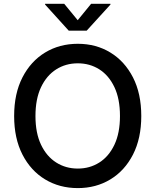

<svg xmlns="http://www.w3.org/2000/svg" viewBox="-20 -964 805 994"><path d="M382.8 9.8Q288.1 9.8 213.6 -35.2Q139.2 -80.1 96.2 -163.8Q53.2 -247.6 53.2 -363.3Q53.2 -479.5 96.2 -563.2Q139.2 -647 213.6 -692.1Q288.1 -737.3 382.8 -737.3Q477.1 -737.3 551.3 -692.1Q625.5 -647 668.5 -563.2Q711.4 -479.5 711.4 -363.3Q711.4 -247.6 668.5 -163.8Q625.5 -80.1 551.3 -35.2Q477.1 9.8 382.8 9.8ZM382.8 -91.3Q444.8 -91.3 494.1 -122.6Q543.5 -153.8 572.3 -214.6Q601.1 -275.4 601.1 -363.3Q601.1 -452.1 572.3 -512.9Q543.5 -573.7 494.1 -605Q444.8 -636.2 382.8 -636.2Q320.3 -636.2 270.8 -604.7Q221.2 -573.2 192.4 -512.5Q163.6 -451.7 163.6 -363.3Q163.6 -275.4 192.4 -214.8Q221.2 -154.3 270.8 -122.8Q320.3 -91.3 382.8 -91.3ZM312.5 -944.3 382.3 -859.4 451.7 -944.3H551.8V-940.4L428.7 -805.2H335.9L213.4 -940.4V-944.3Z"/></svg>

Font: Inter 16pt Medium
Style: Regular
Weight: 500
Version: Version 4.001;git-66647c0bb